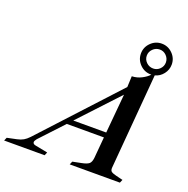

<svg xmlns="http://www.w3.org/2000/svg" viewBox="-235 -1029 1149 1172"><g transform="rotate(20 339.0 -442.5)"><path d="M592 -69Q591 -52 599.5 -45Q608 -38 632 -32L677 -21L668 0H342L351 -21L406 -32Q442 -39 454.5 -50Q467 -61 470 -89L482 -226H241L100 -75Q89 -61 89 -53Q89 -39 112 -36L188 -21L179 0H-84L-75 -21L-13 -34Q11 -39 27.5 -48.5Q44 -58 61 -76L511 -564L514 -635Q548 -636 577.5 -651.5Q607 -667 623 -685H619Q578 -685 548.5 -714.5Q519 -744 519 -785Q519 -826 548.5 -855.5Q578 -885 619 -885Q660 -885 689.5 -855.5Q719 -826 719 -785Q719 -751 697.5 -723.5Q676 -696 644 -688ZM620 -724Q645 -724 663 -742Q681 -760 681 -785Q681 -810 663 -828.5Q645 -847 620 -847Q594 -847 575.5 -828.5Q557 -810 557 -785Q557 -760 575.5 -742Q594 -724 620 -724ZM485 -259 508 -513 271 -259Z"/></g></svg>

Font: Ibarra Real Nova SemiBold
Style: Italic
Weight: 600
Italic angle: -22°
Designer: Jose Maria Ribagorda & Octavio Pardo
Foundry: Octavio Pardo
Version: Version 1.014